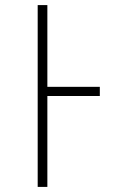

<svg xmlns="http://www.w3.org/2000/svg" viewBox="-20 -734 540 754"><path d="M128 0H166V-357H372V-393H166V-714H128Z"/></svg>

Font: Noto Sans Mono ExtraCondensed ExtraLight
Style: Regular
Weight: 200
Width: 2
Designer: Monotype Design Team
Foundry: Monotype Imaging Inc.
Version: Version 2.014